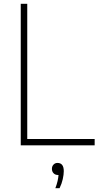

<svg xmlns="http://www.w3.org/2000/svg" viewBox="-20 -760 520 1004"><path d="M88.5 0V-740H122.5V-33H475V0ZM269.5 224Q277.5 203 281.2 186.2Q285 169.5 286 155H282.5Q269 155 260.2 146Q251.5 137 251.5 123Q251.5 109.5 259.8 100.8Q268 92 280.5 92Q313.5 92 313.5 135Q313.5 153 308.2 176.8Q303 200.5 291.5 224Z"/></svg>

Font: Encode Sans SmCnd Th
Style: Regular
Weight: 100
Width: 4
Designer: Multiple Designers
Foundry: Impallari Type
Version: Version 3.002; ttfautohint (v1.8.3) -l 8 -r 50 -G 200 -x 14 